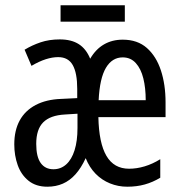

<svg xmlns="http://www.w3.org/2000/svg" viewBox="-20 -696 688 726"><path d="M444 -546Q500 -546 535.5 -514.5Q571 -483 588.5 -429.5Q606 -376 606 -309V-253H352Q354 -155 382.5 -106.5Q411 -58 468 -58Q497 -58 527 -67Q557 -76 586 -94V-24Q558 -7 527.5 1.5Q497 10 461 10Q427 10 396 -2.5Q365 -15 341.5 -39Q318 -63 304 -98Q287 -61 265.5 -37Q244 -13 217.5 -1.5Q191 10 159 10Q116 10 88 -12.5Q60 -35 47 -71.5Q34 -108 34 -150Q34 -203 54.5 -240.5Q75 -278 115 -299Q155 -320 211 -322L272 -325V-360Q272 -420 255 -450Q238 -480 200 -480Q178 -480 153 -472Q128 -464 99 -447L73 -508Q101 -525 133.5 -536Q166 -547 206 -547Q250 -547 278 -529Q306 -511 321 -474Q342 -510 373 -528Q404 -546 444 -546ZM225 -263Q170 -260 143.5 -233.5Q117 -207 117 -152Q117 -103 134 -79.5Q151 -56 182 -56Q210 -56 230.5 -74.5Q251 -93 262 -128Q273 -163 273 -212V-266ZM444 -479Q404 -479 380.5 -439.5Q357 -400 353 -317H531Q531 -363 522 -399.5Q513 -436 493.5 -457.5Q474 -479 444 -479ZM452 -676V-614H209V-676Z"/></svg>

Font: Noto Sans ExtraCondensed
Style: Regular
Weight: 400
Width: 2
Designer: Monotype Design Team
Foundry: Monotype Imaging Inc.
Version: Version 2.013